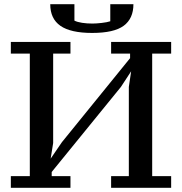

<svg xmlns="http://www.w3.org/2000/svg" viewBox="-20 -901 873 921"><path d="M318 0H32V-56H123V-644H32V-700H318V-644H235V-215L223 -140L277 -219L604 -622V-644H513V-700H801V-644H710V-56H801V0H513V-56H598V-484L609 -559L560 -484L228 -76V-56H318ZM422 -743Q319 -743 270 -777Q221 -811 221 -881H337V-802Q351 -795 374 -791.5Q397 -788 423 -788Q442 -788 468 -791Q494 -794 509 -799V-881H620Q620 -812 573.5 -777.5Q527 -743 422 -743Z"/></svg>

Font: PT Serif Caption
Style: Regular
Weight: 400
Designer: A.Korolkova, O.Umpeleva, V.Yefimov
Foundry: ParaType Ltd
Version: Version 1.000W OFL